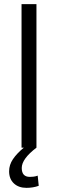

<svg xmlns="http://www.w3.org/2000/svg" viewBox="-20 -713 280 927"><path d="M108 194Q70 194 47 172.5Q24 151 24 114Q24 83 42.5 55.5Q61 28 95 0H84V-693H156V0Q85 54 85 98Q85 141 124 141Q132 141 141.5 140Q151 139 162 135L167 184Q154 189 138.5 191.5Q123 194 108 194Z"/></svg>

Font: Ubuntu Sans Condensed
Style: Regular
Weight: 400
Width: 3
Designer: Dalton Maag Ltd
Foundry: Dalton Maag Ltd
Version: Version 1.006; ttfautohint (v1.8.4.7-5d5b)